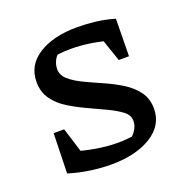

<svg xmlns="http://www.w3.org/2000/svg" viewBox="-97 -588 669 686"><g transform="rotate(-20 237.0 -244.5)"><path d="M213 7Q178 7 137.5 1.5Q97 -4 54 -17L90 -87Q136 -73 179 -65.5Q222 -58 264 -58Q280 -58 295.5 -59.5Q311 -61 327 -63L293 -45Q313 -55 327 -73.5Q341 -92 341 -113Q341 -135 320.5 -150.5Q300 -166 268.5 -181Q237 -196 202 -212Q167 -228 135 -247.5Q103 -267 83 -295Q63 -323 63 -361Q63 -425 119 -460.5Q175 -496 266 -496Q298 -496 334 -492Q370 -488 407 -477L382 -404Q338 -418 297 -424.5Q256 -431 219 -431Q204 -431 189 -430Q174 -429 157 -427L185 -440Q165 -430 156.5 -413Q148 -396 148 -379Q148 -356 168 -338.5Q188 -321 219.5 -306Q251 -291 286.5 -275.5Q322 -260 353.5 -240.5Q385 -221 405 -194Q425 -167 425 -129Q425 -66 366.5 -29.5Q308 7 213 7ZM54 -17 58 -169H98L145 -18ZM366 -335 317 -478 407 -477 405 -335Z"/></g></svg>

Font: Piazzolla 24pt Medium
Style: Regular
Weight: 500
Designer: Juan Pablo del Peral
Foundry: Huerta Tipografica
Version: Version 2.005